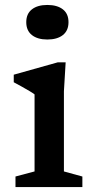

<svg xmlns="http://www.w3.org/2000/svg" viewBox="-20 -755 382 775"><path d="M171 -595.5Q131.5 -595.5 108.8 -613.5Q86 -631.5 86 -665.5Q86 -699.5 108.8 -717.2Q131.5 -735 171 -735Q211 -735 233.8 -717.2Q256.5 -699.5 256.5 -665.5Q256.5 -631.5 233.8 -613.5Q211 -595.5 171 -595.5ZM245 -503.5 238 -386.5V-63L312.5 -42.5V0H42.5V-42.5L119.5 -63V-374Q114 -378.5 99.8 -387Q85.5 -395.5 68.2 -405.2Q51 -415 35.5 -423V-453.5L213.5 -503.5Z"/></svg>

Font: Newsreader 9pt Medium
Style: Regular
Weight: 500
Designer: Hugues Gentile
Foundry: Production Type
Version: Version 1.003